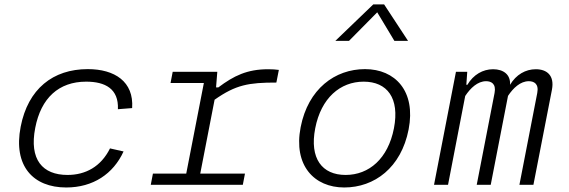

<svg xmlns="http://www.w3.org/2000/svg" viewBox="-20 -818 2520 850"><path d="M527 -147.5 467 -161C426.5 -79.5 358 -43.5 279 -43.5C168.5 -43.5 108.5 -111 136 -252C161.5 -384 240 -456.5 361.5 -456.5C445.5 -456.5 506 -425 502 -334.5L565 -339.5C573 -457 487.5 -512 368.5 -512C214.5 -512 104 -424.5 71.5 -257C37.5 -82.5 127.5 12 273 12C392 12 481.5 -48 527 -147.5Z M942 -500H744.5L735 -450.5H882.5L804.5 -49.5H657L647.5 0H1055L1064.5 -49.5H866.5L930 -376.5C1024.5 -443 1081 -452.5 1203.5 -452.5L1214.5 -508.5C1200 -510.5 1185 -511.5 1167.5 -511.5C1074 -511.5 1015 -482.5 946.5 -431H936.5Z M1789 -245C1822 -414.5 1729.5 -512 1596 -512C1463 -512 1344 -424.5 1311 -255C1278 -85.5 1371 12 1504 12C1637.5 12 1756 -75.5 1789 -245ZM1724 -250C1698 -116 1614 -43.5 1510 -43.5C1406 -43.5 1349.5 -116 1375.5 -250C1401.5 -384 1486 -456.5 1590 -456.5C1694 -456.5 1750 -384 1724 -250ZM1464.5 -637H1525L1650 -763.5L1726 -637H1786.5L1680.5 -798.5H1632.5Z M2152.5 0 2229 -393.5C2252 -428.5 2284 -458.5 2321 -458.5C2343 -458.5 2366.5 -448 2358.5 -406.5L2279.5 0H2341.5L2423.5 -421C2435.5 -484 2401 -511.5 2352 -511.5C2307 -511.5 2265 -488 2238 -442.5C2241 -488 2208.5 -511.5 2163 -511.5C2118 -511.5 2076 -488 2049 -442.5H2044.5L2048.5 -500H1998.5L1901.5 0H1963.5L2039.5 -393C2062.5 -428 2094.5 -458.5 2132 -458.5C2154 -458.5 2177.5 -448 2169.5 -406.5L2090.5 0Z"/></svg>

Font: Monaspace Neon ExtraLight
Style: Italic
Weight: 200
Italic angle: -11°
Designer: Riley Cran & the Lettermatic Team
Foundry: Lettermatic
Version: Version 1.200 (Monaspace Neon)